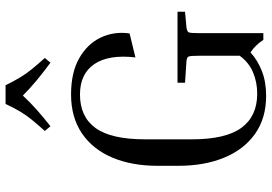

<svg xmlns="http://www.w3.org/2000/svg" viewBox="-163 -802 975 689"><g transform="rotate(-90 324.5 -457.5)"><path d="M372 -281V-308H627V-281L572 -276Q556 -274 553 -268Q550 -262 550 -227V0H526Q507 -29 481 -46Q452 -20 413.5 -5Q375 10 325 10Q245 10 189 -29.5Q133 -69 103.5 -140Q74 -211 74 -305V-380Q74 -472 103.5 -542Q133 -612 190.5 -651Q248 -690 330 -690Q409 -690 460.5 -660.5Q512 -631 534.5 -583Q557 -535 549 -480L463 -459Q474 -555 439 -606.5Q404 -658 330 -658Q250 -658 209.5 -602Q169 -546 169 -424V-257Q169 -135 210.5 -78.5Q252 -22 333 -22Q374 -22 409.5 -37Q445 -52 469 -85V-227Q469 -262 466 -268.5Q463 -275 447 -276ZM461 -784 444 -764Q410 -789 380.5 -813.5Q351 -838 326 -863Q303 -838 275.5 -813.5Q248 -789 216 -764L199 -784Q223 -811 239 -830.5Q255 -850 268 -871.5Q281 -893 296 -925H363Q379 -893 392 -871.5Q405 -850 421 -830.5Q437 -811 461 -784Z"/></g></svg>

Font: Inria Serif
Style: Regular
Weight: 400
Designer: Black Foundry Team
Foundry: Black Foundry
Version: Version 1.000; ttfautohint (v1.8.3)